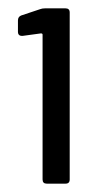

<svg xmlns="http://www.w3.org/2000/svg" viewBox="-20 -873 230 460"><path d="M88 -853H137Q147 -853 147 -843V-443Q147 -433 137 -433H92Q82 -433 82 -443V-790Q82 -793 78 -793L34 -787H32Q28 -787 25.5 -789.5Q23 -792 23 -796V-824Q23 -833 31 -836L76 -851Q81 -853 88 -853Z"/></svg>

Font: Amber EN Medium
Style: Regular
Weight: 500
Designer: Jeremy Tribby
Foundry: Tribby Type Co.
Version: Version 1.403 November 24, 2021